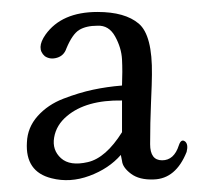

<svg xmlns="http://www.w3.org/2000/svg" viewBox="-20 -549 355 321"><path d="M292 -295Q274 -250 237 -249Q213 -248 199 -258.5Q185 -269 184 -280L182 -290Q162 -267 129.5 -255Q97 -243 66 -251Q22 -262 25 -311Q26 -336 43 -355Q60 -374 86 -384Q112 -394 135.5 -399Q159 -404 184 -406Q185 -430 184 -449.5Q183 -469 172.5 -488Q162 -507 143 -506Q124 -506 112.5 -499Q101 -492 91 -468Q87 -456 75.5 -452.5Q64 -449 55 -455Q40 -468 56 -491Q83 -529 143 -529Q189 -529 212 -509.5Q235 -490 234 -424Q234 -412 232.5 -378Q231 -344 231 -308Q231 -281 251 -281Q271 -281 279 -306Q283 -318 290 -312Q295 -307 292 -295ZM184 -328V-381Q124 -382 92 -355Q74 -340 70.5 -319Q67 -298 82 -284.5Q97 -271 127 -278Q157 -285 184 -328Z"/></svg>

Font: GFS Artemisia
Style: Regular
Weight: 400
Designer: Takis Katsoulidis and George D. Matthiopoulos
Foundry: Takis Katsoulidis and George D. Matthiopoulos
Version: Version 1.0